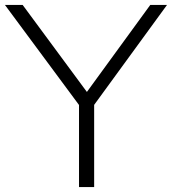

<svg xmlns="http://www.w3.org/2000/svg" viewBox="-31 -760 698 780"><path d="M290 0V-333.5L-11 -740H61L322 -386.5L579.5 -740H647.5L351.5 -334V0Z"/></svg>

Font: Encode Sans Expanded Light
Style: Regular
Weight: 300
Width: 7
Designer: Multiple Designers
Foundry: Impallari Type
Version: Version 3.000; ttfautohint (v1.8.3) -l 8 -r 50 -G 200 -x 14 